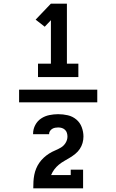

<svg xmlns="http://www.w3.org/2000/svg" viewBox="-20 -868 640 1056"><path d="M189 -444V-518H260V-757L226 -721L176 -760L260 -848H348V-518H411V-444ZM85 -305V-375H515V-305ZM163 168Q163 149 164 130.5Q165 112 168.5 94Q172 76 179 59Q186 42 196.5 27Q207 12 220.5 -0.5Q234 -13 249.5 -23Q265 -33 282 -40Q299 -47 315 -56.5Q331 -66 341 -82.5Q351 -99 351 -117Q351 -127 348 -137Q345 -147 337.5 -154Q330 -161 320.5 -164Q311 -167 300 -167Q292 -167 283.5 -165.5Q275 -164 267.5 -159.5Q260 -155 255 -147.5Q250 -140 250 -131V-130H162V-133Q162 -158 174 -180.5Q186 -203 206.5 -216.5Q227 -230 251.5 -235Q276 -240 300 -240Q327 -240 353 -234Q379 -228 399.5 -211Q420 -194 429.5 -168.5Q439 -143 439 -117Q439 -99 434 -81.5Q429 -64 419 -49Q409 -34 395 -22.5Q381 -11 365.5 -1.5Q350 8 334 17Q318 26 304 37.5Q290 49 279 63.5Q268 78 261 95H369V65H437V168Z"/></svg>

Font: Iosevka HT Extrabold Extended
Style: Regular
Weight: 800
Width: 7
Monospace: yes
Designer: Belleve Invis
Foundry: Belleve Invis
Version: Version 32.3.0; ttfautohint (v1.8.4)